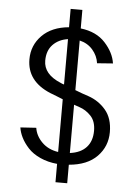

<svg xmlns="http://www.w3.org/2000/svg" viewBox="-58 -794 665 938"><g transform="rotate(5 275.0 -325.0)"><path d="M55.8 -151.7 133.3 -156.7Q139.2 -117.5 170 -86.7Q200.8 -55.8 250 -48.3V-306.7Q238.3 -311.7 217.1 -320Q195.8 -328.3 186.7 -331.7Q70.8 -380 70.8 -487.5Q70.8 -555.8 118.3 -604.2Q165.8 -652.5 250 -660V-750H307.5V-659.2Q385 -650 428.3 -602.5Q471.7 -555 479.2 -502.5L401.7 -496.7Q396.7 -533.3 371.7 -562.1Q346.7 -590.8 307.5 -600V-356.7Q343.3 -342.5 372.5 -333.3Q424.2 -315.8 458.8 -275Q493.3 -234.2 493.3 -166.7Q493.3 -96.7 445.4 -47.5Q397.5 1.7 307.5 9.2V100H250V10Q204.2 5.8 166.7 -11.2Q129.2 -28.3 106.7 -52.9Q84.2 -77.5 71.7 -102.5Q59.2 -127.5 55.8 -151.7ZM250 -379.2V-601.7Q204.2 -595 176.2 -565.8Q148.3 -536.7 148.3 -487.5Q148.3 -420.8 232.5 -385.8Q235 -384.2 240.8 -382.1Q246.7 -380 250 -379.2ZM307.5 -285V-48.3Q360 -55 387.9 -85.4Q415.8 -115.8 415.8 -166.7Q415.8 -213.3 390.8 -239.6Q365.8 -265.8 334.2 -275.8Q325.8 -278.3 307.5 -285Z"/></g></svg>

Font: Boon
Style: Regular
Weight: 400
Designer: Sungsit Sawaiwan
Foundry: FontUni
Version: Version 3.0